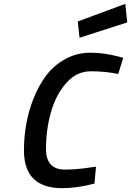

<svg xmlns="http://www.w3.org/2000/svg" viewBox="-20 -971 684 1002"><path d="M305 11Q105 11 105 -186Q105 -331 155 -457Q182 -525 221.5 -577.5Q261 -630 321 -663Q381 -696 454 -696Q521 -696 598 -676L623 -669L597 -585Q529 -599 454 -599Q379 -599 325 -537Q271 -475 245.5 -384Q220 -293 220 -194Q220 -86 319 -86Q382 -86 458 -98L481 -101L473 -13Q382 11 305 11ZM395 -774 386 -859 634 -951 644 -854Z"/></svg>

Font: Titillium Web
Style: SemiBold Italic
Weight: 600
Italic angle: -13°
Version: Version 1.001;PS 57.000;hotconv 1.0.70;makeotf.lib2.5.55311